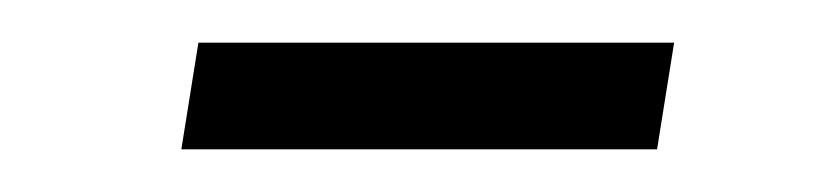

<svg xmlns="http://www.w3.org/2000/svg" viewBox="-20 -311 393 90"><path d="M65 -241 73 -291H296L288 -241Z"/></svg>

Font: Nunito Sans 10pt Condensed Light
Style: Italic
Weight: 300
Width: 3
Italic angle: -9°
Designer: Vernon Adams
Foundry: Vernon Adams
Version: Version 3.101;gftools[0.9.27]